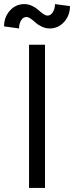

<svg xmlns="http://www.w3.org/2000/svg" viewBox="-57 -919 362 939"><path d="M85 0V-700.2H163.1V0ZM186 -779.8Q166 -779.8 147.5 -788.6Q128.9 -797.4 117.7 -807.9Q106.4 -818.4 94 -827.1Q81.5 -835.9 71.8 -835.9Q56.6 -835.9 46.4 -819.6Q36.1 -803.2 36.1 -779.8L-37.1 -790Q-37.1 -835.4 -8.5 -867.2Q20 -898.9 62 -898.9Q82 -898.9 100.3 -890.1Q118.7 -881.3 129.9 -870.8Q141.1 -860.4 153.6 -851.6Q166 -842.8 175.8 -842.8Q190.9 -842.8 201.4 -859.4Q211.9 -876 211.9 -898.9L285.2 -889.2Q285.2 -843.3 256.3 -811.5Q227.5 -779.8 186 -779.8Z"/></svg>

Font: Uncut Sans
Style: Regular
Weight: 400
Designer: Kasper Nordkvist
Foundry: UNCUT.wtf
Version: Version 1.304;Glyphs 3.2 (3246)